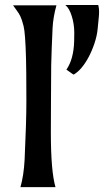

<svg xmlns="http://www.w3.org/2000/svg" viewBox="-20 -769 429 789"><path d="M189 -223.6Q189 -65.4 208 0H64Q77.6 -47.4 81.1 -111.8Q88.4 -267.6 88.4 -353.5Q88.4 -439.5 87.9 -469Q87.4 -498.5 86.9 -528.3Q84 -634.3 76.9 -661.9Q69.8 -689.5 63.7 -701.9Q57.6 -714.4 49.8 -724.6L33.7 -747.1H211.9Q198.2 -697.8 196 -652.6Q193.8 -607.4 192.6 -572.8Q191.4 -538.1 190.4 -500.5Q189.5 -438 189.5 -351.6ZM343.3 -532.7Q315.4 -481.4 282.7 -462.4Q277.8 -464.8 269.5 -471.2Q261.2 -477.5 252.9 -482.9Q282.7 -525.9 284.7 -599.6Q285.2 -618.7 285.2 -635.5Q285.2 -652.3 282.5 -669.9Q279.8 -687.5 274.9 -702.6Q265.1 -734.9 248.5 -748.5H383.8Q387.2 -735.4 387.2 -721.7Q387.2 -708 385.5 -693.1Q383.8 -678.2 381.3 -650.6Q378.9 -623 368.2 -590.8Q357.4 -558.6 343.3 -532.7Z"/></svg>

Font: Amarante
Style: Regular
Weight: 400
Designer: Karolina Lach
Foundry: Sorkin Type Co.
Version: Version 1.001